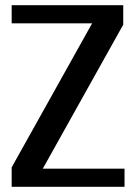

<svg xmlns="http://www.w3.org/2000/svg" viewBox="-20 -720 525 740"><path d="M25 0V-75L335 -630H25V-700H455V-625L145 -70H460V0Z"/></svg>

Font: Scada
Style: Regular
Weight: 400
Designer: Jovanny Lemonad
Foundry: Jovanny Lemonad
Version: Version 4.100;PS 004.100;hotconv 1.0.88;makeotf.lib2.5.64775